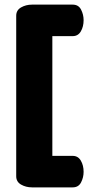

<svg xmlns="http://www.w3.org/2000/svg" viewBox="-20 -788 395 829"><path d="M206 -115H294Q317 -115 329 -94.5Q341 -74 341 -46Q341 -22 330 -0.5Q319 21 294 21H118Q92 21 71 9Q50 -3 50 -27V-720Q50 -744 71 -756Q92 -768 118 -768H294Q319 -768 330 -746.5Q341 -725 341 -701Q341 -673 329 -652.5Q317 -632 294 -632H206Z"/></svg>

Font: AkaAcidDosis
Style: ExtraBold
Weight: 800
Designer: Edgar Tolentino, Pablo Impallari, Igino Marini, Aka-Acid
Foundry: Edgar Tolentino, Pablo Impallari, Igino Marini, Aka-Acid
Version: Version 1.007